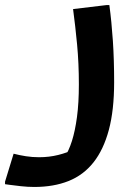

<svg xmlns="http://www.w3.org/2000/svg" viewBox="-67 -482 551 762"><path d="M-13 128Q10 134 35.5 138Q61 142 88 142Q128 142 164 133Q200 124 225 111L188 144Q206 117 218.5 77.5Q231 38 238.5 -17.5Q246 -73 246 -147Q246 -231 239 -305Q232 -379 223 -446L357 -462H367Q376 -395 381 -319.5Q386 -244 386 -156Q386 -45 365 33.5Q344 112 304 162.5Q264 213 205 236.5Q146 260 69 260Q43 260 16 257Q-11 254 -29 251.5Q-47 249 -47 249V239Z"/></svg>

Font: Kufam SemiBold
Style: Italic
Weight: 600
Italic angle: -11°
Designer: Artur Schmal
Foundry: Original Type
Version: Version 1.301; ttfautohint (v1.8.3)